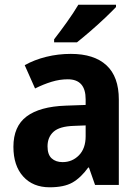

<svg xmlns="http://www.w3.org/2000/svg" viewBox="-20 -786 593 816"><path d="M281 -557Q380 -557 432.5 -508.5Q485 -460 485 -363V0H384L358 -74H355Q323 -30 287.5 -10Q252 10 191 10Q120 10 78.5 -36Q37 -82 37 -162Q37 -249 93 -291Q149 -333 259 -337L344 -340V-364Q344 -449 268 -449Q234 -449 199.5 -438.5Q165 -428 129 -410L85 -509Q126 -532 176.5 -544.5Q227 -557 281 -557ZM293 -251Q233 -249 207.5 -226Q182 -203 182 -164Q182 -129 199.5 -113Q217 -97 246 -97Q287 -97 315.5 -126Q344 -155 344 -207V-253ZM473 -756Q456 -738 426 -709.5Q396 -681 363.5 -653Q331 -625 307 -606H210V-619Q235 -651 264 -691.5Q293 -732 313 -766H473Z"/></svg>

Font: Noto Sans Devanagari UI SemiCondensed
Style: Bold
Weight: 700
Width: 4
Designer: Jelle Bosma - Monotype Design Team
Foundry: Monotype Imaging Inc.
Version: Version 2.004; ttfautohint (v1.8.4.7-5d5b)